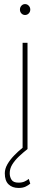

<svg xmlns="http://www.w3.org/2000/svg" viewBox="-20 -741 248 954"><path d="M104.5 -666.5Q93.8 -666.5 86.4 -674.3Q79.1 -682.1 79.1 -693.4Q79.1 -704.6 86.4 -712.6Q93.8 -720.7 104.5 -720.7Q115.2 -720.7 122.8 -712.6Q130.4 -704.6 130.4 -693.4Q130.4 -682.1 122.8 -674.3Q115.2 -666.5 104.5 -666.5ZM71.8 166.5Q90.3 166.5 102.5 160.6Q114.7 154.8 123 147.9L130.4 171.4Q121.6 179.2 107.7 186Q93.8 192.9 72.3 192.9Q41 192.9 22.5 175Q3.9 157.2 3.9 120.1Q3.9 97.7 16.8 75.2Q29.8 52.7 49.8 32Q69.8 11.2 92.3 -6.8V-528.3H116.7V0H116.2Q93.3 18.1 73.5 36.9Q53.7 55.7 41 76.2Q28.3 96.7 28.3 120.1Q28.3 138.2 37.4 152.3Q46.4 166.5 71.8 166.5Z"/></svg>

Font: Robert Sans Thin
Style: Regular
Weight: 100
Designer: Christian Robertson (extended by Adam Twardoch)
Foundry: Google
Version: Version 12.135;April 2, 2019;FontCreator 11.5.0.2425 64-bit;